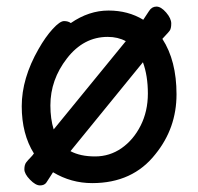

<svg xmlns="http://www.w3.org/2000/svg" viewBox="-20 -528 602 583"><path d="M260 28Q196 28 141 -5Q137 1 132 9Q127 17 121 26Q115 35 101.5 35Q88 35 71 17.5Q54 0 54 -14Q54 -28 60 -35.5Q66 -43 72.5 -49.5Q79 -56 83 -62Q46 -121 46 -205.5Q46 -290 97 -379Q118 -416 140 -440Q162 -464 174.5 -464Q187 -464 195 -458Q250 -496 309.5 -496Q369 -496 415 -468Q424 -481 432.5 -494.5Q441 -508 455 -508Q469 -508 484.5 -490Q500 -472 500 -456.5Q500 -441 495 -434.5Q490 -428 484 -422Q478 -416 473 -410Q516 -344 516 -241.5Q516 -139 452 -60Q383 28 260 28ZM362 -403Q338 -416 307 -416Q234 -416 183.5 -351Q133 -286 133 -208Q133 -167 143 -135ZM194 -69Q224 -53 268.5 -53Q313 -53 349 -78Q385 -103 407 -146.5Q429 -190 429 -244Q429 -298 414 -339Z"/></svg>

Font: LXGW ZhenKai
Style: Regular
Weight: 400
Designer: LXGW / Fontworks Inc.
Foundry: LXGW / Fontworks Inc.
Version: Version 0.800;June 8, 2025